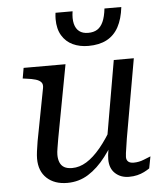

<svg xmlns="http://www.w3.org/2000/svg" viewBox="-53 -783 722 840"><g transform="rotate(-5 308.0 -363.0)"><path d="M186 -187Q182 -162 179 -145Q176 -128 176 -116Q176 -97 182 -82.5Q188 -68 201 -60.5Q214 -53 236 -53Q268 -53 299 -72Q330 -91 361.5 -129Q393 -167 425 -224L449 -199Q415 -136 379 -89Q343 -42 301.5 -16Q260 10 209 10Q153 10 119.5 -21Q86 -52 86 -107Q86 -121 88.5 -140Q91 -159 95 -183L139 -413Q142 -429 134.5 -438Q127 -447 110.5 -452Q94 -457 69 -460L54 -462L62 -508H246ZM485 -161Q482 -140 479.5 -124.5Q477 -109 475.5 -98Q474 -87 474 -80Q474 -67 482 -60Q490 -53 506 -53Q529 -53 551 -62Q573 -71 581 -74L571 -22Q561 -15 547 -8Q533 -1 516.5 3Q500 7 480 7Q444 7 420 -15Q396 -37 396 -77Q396 -86 397 -95.5Q398 -105 400 -116Q402 -127 405 -141L395 -144L458 -508H546ZM353 -579Q401 -579 434 -596.5Q467 -614 486 -649Q505 -684 511 -736H437Q433 -700 423 -678Q413 -656 397 -646Q381 -636 357 -636Q333 -636 318 -647.5Q303 -659 297.5 -681.5Q292 -704 297 -736H222Q221 -728 220.5 -721.5Q220 -715 220 -708Q220 -665 237.5 -636Q255 -607 285 -593Q315 -579 353 -579Z"/></g></svg>

Font: Roboto Serif 20pt
Style: Italic
Weight: 400
Italic angle: -10°
Designer: Greg Gazdowicz
Foundry: Commercial Type
Version: Version 1.008